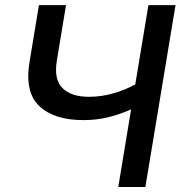

<svg xmlns="http://www.w3.org/2000/svg" viewBox="-20 -748 722 768"><path d="M312.5 -267.6Q196.8 -267.6 137.2 -323.7Q77.6 -379.9 98.6 -502.9L135.7 -727.5H244.1L207.5 -506.3Q194.8 -430.7 229.7 -395.8Q264.6 -360.8 335.4 -360.8Q384.3 -360.8 431.4 -374Q478.5 -387.2 521 -410.2L573.7 -727.5H682.1L561.5 0H453.1L504.4 -310.5Q460.9 -291 414.3 -279.3Q367.7 -267.6 312.5 -267.6Z"/></svg>

Font: Inter Display Medium
Style: Italic
Weight: 500
Italic angle: -9.39999°
Designer: Rasmus Andersson
Foundry: rsms
Version: Version 4.000;git-a52131595